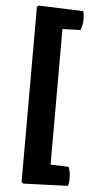

<svg xmlns="http://www.w3.org/2000/svg" viewBox="-64 -865 523 1066"><g transform="rotate(5 197.5 -332.0)"><path d="M356 155 107 164 98 156V-820L107 -828L356 -819Q362 -804 362 -773Q362 -742 350 -713L250 -710V46L350 49Q362 75 362 107.5Q362 140 356 155Z"/></g></svg>

Font: Signika
Style: Bold
Weight: 700
Designer: Anna Giedrys
Foundry: Anna Giedrys
Version: Version 1.001